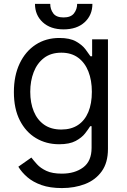

<svg xmlns="http://www.w3.org/2000/svg" viewBox="-20 -747 649 983"><path d="M296.9 215.9Q236.2 215.9 192.5 200.5Q148.8 185 119.9 160Q90.9 134.9 73.9 106.5L140.6 59.7Q152 74.6 169.4 93.9Q186.8 113.3 217.2 127.7Q247.5 142 296.9 142Q362.9 142 405.9 110.1Q448.9 78.1 448.9 9.9V-100.9H441.8Q432.5 -85.9 415.7 -64.1Q398.8 -42.3 367.4 -25.4Q335.9 -8.5 282.7 -8.5Q216.6 -8.5 164.2 -39.8Q111.9 -71 81.5 -130.7Q51.1 -190.3 51.1 -275.6Q51.1 -359.4 80.6 -421.7Q110.1 -484 162.6 -518.3Q215.2 -552.6 284.1 -552.6Q337.4 -552.6 368.8 -535Q400.2 -517.4 417.1 -495.2Q433.9 -473 443.2 -458.8H451.7V-545.5H532.7V15.6Q532.7 85.9 500.9 130.1Q469.1 174.4 415.7 195.1Q362.2 215.9 296.9 215.9ZM294 -83.8Q344.5 -83.8 379.3 -106.9Q414.1 -130 432.2 -173.3Q450.3 -216.6 450.3 -277Q450.3 -335.9 432.5 -381Q414.8 -426.1 380 -451.7Q345.2 -477.3 294 -477.3Q240.8 -477.3 205.4 -450.3Q170.1 -423.3 152.5 -377.8Q134.9 -332.4 134.9 -277Q134.9 -220.2 152.9 -176.7Q170.8 -133.2 206.1 -108.5Q241.5 -83.8 294 -83.8ZM375 -727.3H453.1Q453.1 -669.7 413.4 -633.2Q373.6 -596.6 305.4 -596.6Q238.3 -596.6 198.7 -633.2Q159.1 -669.7 159.1 -727.3H237.2Q237.2 -699.6 252.7 -678.6Q268.1 -657.7 305.4 -657.7Q342.7 -657.7 358.8 -678.6Q375 -699.6 375 -727.3Z"/></svg>

Font: InterMG
Style: Regular
Weight: 400
Designer: Rasmus Andersson
Foundry: rsms
Version: Version 3.019;December 26, 2023;FontCreator 15.0.0.2955 64-b